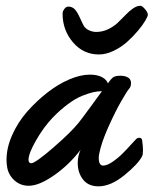

<svg xmlns="http://www.w3.org/2000/svg" viewBox="-20 -637 539 674"><path d="M479 -144Q481.9 -125 481.9 -109.9Q481.9 -94.7 479 -88.9Q464.8 -61 416.7 -22Q368.7 17.1 325.7 17.1Q290 17.1 271.5 -6.8Q252.9 -30.8 252.9 -64.5Q252.9 -88.9 262.7 -110.8Q222.2 -58.1 169.7 -21.5Q117.2 15.1 81.1 15.1Q50.8 15.1 29.8 -4.6Q8.8 -24.4 4.9 -51.8Q2.9 -63 2.9 -76.2Q2.9 -118.2 22.7 -162.8Q42.5 -207.5 74.7 -244.4Q106.9 -281.2 145.3 -311.3Q183.6 -341.3 223.1 -358.2Q262.7 -375 294.9 -375Q321.3 -375 337.9 -366.2Q354.5 -357.4 358.9 -344.2Q370.6 -361.8 378.7 -366.5Q386.7 -371.1 402.8 -371.1Q419.4 -371.1 429.7 -364.7Q439.9 -358.4 439.9 -345.7Q439.9 -332 433.1 -325.2Q427.2 -319.3 406.5 -283.4Q385.7 -247.6 360.6 -191.7Q335.4 -135.7 328.1 -96.2Q326.7 -91.3 326.7 -82.5Q326.7 -55.7 342.3 -55.7Q356 -55.7 376 -69.6Q396 -83.5 411.6 -99.4Q427.2 -115.2 442.1 -131.8Q457 -148.4 458 -148.9Q462.9 -153.3 468.8 -153.3Q478 -153.3 479 -144ZM337.9 -316.9Q323.2 -316.9 306.9 -313.2Q290.5 -309.6 268.1 -300.5Q245.6 -291.5 218.8 -271.7Q191.9 -252 165 -224.1Q133.3 -190.9 106.7 -144.5Q80.1 -98.1 80.1 -76.2Q80.1 -64 89.8 -64Q103.5 -64 166 -117.9Q228.5 -171.9 256.8 -207Q269.5 -223.1 299.8 -264.6Q330.1 -306.2 337.9 -316.9ZM219.7 -613.8Q233.4 -613.8 242.2 -604.7Q251 -595.7 260.7 -574.2Q270.5 -552.7 273.9 -546.9Q279.8 -536.6 292.2 -530.8Q304.7 -524.9 317.9 -524.9Q339.8 -524.9 359.6 -534.4Q379.4 -543.9 393.6 -557.4Q407.7 -570.8 420.4 -584.2Q433.1 -597.7 446.8 -607.2Q460.4 -616.7 473.1 -616.7Q479 -616.7 489 -605Q499 -593.3 499 -585.4Q499 -579.6 489.7 -564Q480.5 -548.3 463.6 -528.3Q446.8 -508.3 426 -489.7Q405.3 -471.2 378.7 -458.5Q352.1 -445.8 327.1 -445.8Q272.5 -445.8 236.1 -488.5Q199.7 -531.2 199.7 -588.9Q199.7 -597.2 205.8 -605.5Q211.9 -613.8 219.7 -613.8Z"/></svg>

Font: Yellowtail
Style: Regular
Weight: 400
Designer: Astigmatic (AOETI)
Foundry: Astigmatic (AOETI)
Version: Version 1.000